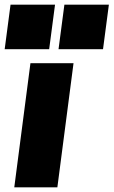

<svg xmlns="http://www.w3.org/2000/svg" viewBox="-62 -800 485 820"><path d="M183 0H-1L68 -530H252ZM378 -590H188L213 -780H403ZM148 -590H-42L-17 -780H173Z"/></svg>

Font: Tanohe Sans ExtraBold
Style: Italic
Weight: 800
Designer: Village Type and Design LLC & Cristiano Sobral
Foundry: Cooper Hewitt Smithsonian Design Museum
Version: Version 1.00;September 29, 2021;FontCreator 13.0.0.2655 64-b